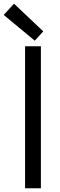

<svg xmlns="http://www.w3.org/2000/svg" viewBox="-51 -1006 322 1026"><path d="M83 -758.8H167.5V0H83ZM134.8 -788.6 -31.2 -926.3 23.9 -986.3 180.2 -838.4Z"/></svg>

Font: Duru Sans
Style: Regular
Weight: 400
Designer: Onur Yazõcõgil
Foundry: Onur Yazõcõgil
Version: Version 1.001